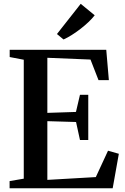

<svg xmlns="http://www.w3.org/2000/svg" viewBox="-20 -1010 670 1030"><path d="M107.5 -51.5V-689.5L32 -704V-743H550L564 -580H508.5L465.5 -690.5L234 -700V-404.5L387.5 -409.5L409 -501.5H453.5V-259H409L388 -355.5L234 -360V-45L494 -60L559.5 -201.5L617.5 -185L584.5 0H31.5V-38.5ZM320.5 -798.5 285.5 -827.5 413 -989.5 488 -928Q474.5 -910.5 454.8 -891.8Q435 -873 412 -855.2Q389 -837.5 365.8 -822.8Q342.5 -808 321.5 -798.5Z"/></svg>

Font: Merriweather 72pt SemiBold
Style: Regular
Weight: 600
Version: Version 2.100